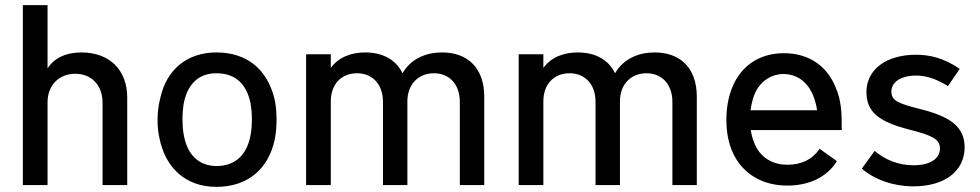

<svg xmlns="http://www.w3.org/2000/svg" viewBox="-20 -720 3812 747"><path d="M297 -516C240 -516 193 -497 165 -454V-700H69V0H165V-322C165 -388 209 -433 273 -433C337 -433 379 -387 379 -321V0H475V-340C475 -448 406 -516 297 -516Z M822 7C944 7 1025 -63 1049 -178C1054 -202 1056 -230 1056 -256C1056 -288 1052 -321 1047 -339C1019 -449 942 -516 822 -516C708 -516 628 -449 604 -340C597 -314 593 -284 593 -255C593 -231 595 -205 600 -184C623 -67 702 7 822 7ZM824 -74C750 -74 706 -122 694 -201C691 -217 690 -237 690 -256C690 -278 692 -300 694 -313C708 -392 752 -435 822 -435C897 -435 940 -392 955 -317C957 -305 960 -280 960 -256C960 -239 959 -218 956 -201C944 -124 901 -75 824 -74Z M1700 -516C1638 -516 1579 -492 1546 -435C1521 -487 1470 -516 1401 -516C1347 -516 1298 -498 1267 -456V-509H1171V0H1267V-326C1267 -392 1308 -435 1369 -435C1430 -435 1470 -391 1470 -324V0H1565V-326C1565 -392 1608 -435 1668 -435C1729 -435 1769 -391 1769 -324V0H1864V-344C1864 -453 1802 -516 1700 -516Z M2527 -516C2465 -516 2406 -492 2373 -435C2348 -487 2297 -516 2228 -516C2174 -516 2125 -498 2094 -456V-509H1998V0H2094V-326C2094 -392 2135 -435 2196 -435C2257 -435 2297 -391 2297 -324V0H2392V-326C2392 -392 2435 -435 2495 -435C2556 -435 2596 -391 2596 -324V0H2691V-344C2691 -453 2629 -516 2527 -516Z M3043 -79C2997 -79 2959 -97 2934 -129C2917 -152 2906 -181 2901 -214H3255C3255 -282 3254 -328 3230 -383C3196 -465 3125 -513 3030 -513C2943 -513 2876 -472 2839 -402C2818 -362 2806 -311 2806 -254C2806 -183 2824 -124 2859 -80C2901 -28 2964 2 3043 2C3131 2 3199 -33 3236 -93L3169 -141C3140 -99 3098 -79 3043 -79ZM3027 -432C3076 -432 3114 -407 3137 -363C3147 -343 3155 -319 3159 -291H2900C2904 -319 2911 -346 2921 -365C2942 -406 2983 -432 3027 -432Z M3534 5C3655 5 3733 -54 3733 -147C3733 -224 3681 -266 3559 -296C3471 -318 3448 -330 3448 -364C3448 -401 3486 -426 3544 -426C3580 -426 3621 -415 3668 -385L3714 -452C3650 -496 3594 -507 3544 -507C3427 -507 3351 -449 3351 -362C3351 -284 3399 -246 3521 -215C3606 -193 3637 -179 3637 -142C3637 -102 3598 -77 3534 -77C3475 -77 3422 -99 3383 -133L3333 -64C3384 -20 3457 5 3534 5Z"/></svg>

Font: Arthouse Owned Medium
Style: Regular
Weight: 500
Designer: Jeremy Tribby
Foundry: Tribby Type
Version: Version 1.000;PS 001.000;hotconv 1.0.88;makeotf.lib2.5.64775